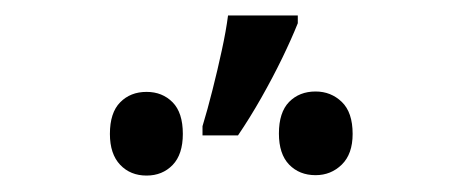

<svg xmlns="http://www.w3.org/2000/svg" viewBox="-20 -836 580 243"><path d="M356.9 -816.4V-806.6Q349.1 -787.1 337.2 -762.5Q325.2 -737.8 310.8 -712.4Q296.4 -687 281.2 -664.6H236.3V-676.3Q242.7 -697.3 249 -722.4Q255.4 -747.6 260.7 -772.2Q266.1 -796.9 268.6 -816.4ZM165.5 -719.7Q185.5 -719.7 198.5 -706.5Q211.4 -693.4 211.4 -666.5Q211.4 -640.6 198.5 -627.2Q185.5 -613.8 165.5 -613.8Q145 -613.8 132.1 -627.4Q119.1 -641.1 119.1 -666.5Q119.1 -693.4 132.1 -706.5Q145 -719.7 165.5 -719.7ZM379.4 -720.2Q398.9 -720.2 412.6 -707Q426.3 -693.8 426.3 -666.5Q426.3 -641.1 412.6 -627.7Q398.9 -614.3 379.4 -614.3Q358.9 -614.3 345.9 -627.7Q333 -641.1 333 -667Q333 -693.8 345.9 -707Q358.9 -720.2 379.4 -720.2Z"/></svg>

Font: Open Sans SemiCondensed Medium
Style: Regular
Weight: 500
Width: 4
Designer: Monotype Design Team
Foundry: Monotype Imaging Inc.
Version: Version 3.000